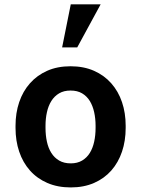

<svg xmlns="http://www.w3.org/2000/svg" viewBox="-20 -838 640 869"><path d="M50.3 -269Q50.3 -326.7 66.9 -375.7Q83.5 -424.8 115.5 -460.9Q147.5 -497.1 193.6 -517.6Q239.7 -538.1 299.3 -538.1Q358.9 -538.1 405.3 -517.6Q451.7 -497.1 483.6 -460.9Q515.6 -424.8 532.2 -375.7Q548.8 -326.7 548.8 -269V-258.8Q548.8 -200.7 532.2 -151.6Q515.6 -102.5 483.9 -66.4Q452.1 -30.3 405.8 -10Q359.4 10.3 300.3 10.3Q240.7 10.3 194.1 -10Q147.5 -30.3 115.5 -66.4Q83.5 -102.5 66.9 -151.6Q50.3 -200.7 50.3 -258.8ZM186 -258.8Q186 -225.6 192.4 -196.5Q198.7 -167.5 212.4 -145.8Q226.1 -124 247.8 -111.3Q269.5 -98.6 300.3 -98.6Q330.1 -98.6 351.6 -111.3Q373 -124 386.5 -145.8Q399.9 -167.5 406.2 -196.5Q412.6 -225.6 412.6 -258.8V-269Q412.6 -301.3 406.2 -330.1Q399.9 -358.9 386.5 -380.9Q373 -402.8 351.6 -415.5Q330.1 -428.2 299.3 -428.2Q269 -428.2 247.6 -415.5Q226.1 -402.8 212.4 -380.9Q198.7 -358.9 192.4 -330.1Q186 -301.3 186 -269ZM300.3 -818.4H435.5L329.6 -623.5H261.2Z"/></svg>

Font: Roboto Mono
Style: Bold
Weight: 700
Designer: Google
Version: Version 2.000985; 2015; ttfautohint (v1.3)